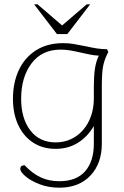

<svg xmlns="http://www.w3.org/2000/svg" viewBox="-20 -720 576 890"><path d="M482 -479Q465 -447 458.5 -416Q452 -385 452 -322V-54Q452 38 399 94Q346 150 255 150Q205 150 163.5 134Q122 118 98 97Q74 76 74 64Q74 46 94 46Q130 84 168.5 102Q207 120 255 120Q334 120 374.5 74Q415 28 415 -54V-136Q386 -86 341 -58Q296 -30 238 -30Q178 -30 133.5 -59Q89 -88 64.5 -140.5Q40 -193 40 -262Q40 -336 67 -394.5Q94 -453 146.5 -486.5Q199 -520 272 -520Q297 -520 319 -516.5Q341 -513 375 -506Q407 -499 429 -495.5Q451 -492 476 -492ZM415 -322Q415 -367 420 -401Q425 -435 438 -462Q414 -463 388 -469Q362 -475 356 -476Q325 -483 304 -486.5Q283 -490 261 -490Q174 -490 126 -426Q78 -362 78 -262Q78 -171 120.5 -115.5Q163 -60 238 -60Q289 -60 329.5 -86.5Q370 -113 392.5 -159.5Q415 -206 415 -265ZM138 -700H154L268 -602L382 -700H398L292 -562H244Z"/></svg>

Font: Thasadith
Style: Regular
Weight: 400
Designer: Cadson Demak Co.,Ltd.
Foundry: Cadson Demak Co.,Ltd.
Version: Version 1.000; ttfautohint (v1.6)